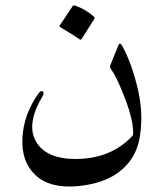

<svg xmlns="http://www.w3.org/2000/svg" viewBox="-20 -633 613 719"><path d="M438.5 -460Q473.6 -394.5 495.6 -302Q517.6 -209.5 503.9 -122.6Q496.6 -76.2 474.1 -41Q415.5 50.3 271.5 64Q167.5 73.7 113.3 23.2Q59.1 -27.3 64 -116.9Q68.8 -206.5 125.5 -284.7Q133.3 -295.4 140.1 -290.5Q147 -285.6 138.7 -271.5Q77.1 -167.5 115.2 -102.3Q153.3 -37.1 266.1 -37.6Q397.5 -39.1 477.1 -125.5Q478.5 -127.4 478.5 -133.8Q479.5 -180.7 450.2 -259Q420.9 -337.4 397 -372.1Q390.1 -381.8 393.1 -388.7L423.3 -463.4Q428.7 -477.1 438.5 -460ZM252.4 -610.4Q254.9 -614.3 260.7 -612.3Q300.3 -598.6 331.5 -570.8Q335.9 -566.9 333 -562L285.2 -486.3Q282.2 -481.9 275.1 -487.8Q268.1 -493.7 205.1 -531.7Q201.2 -534.2 203.6 -537.6Z"/></svg>

Font: Amiri
Style: Regular
Weight: 400
Designer: Khaled Hosny
Version: Version 000.108